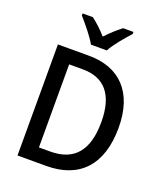

<svg xmlns="http://www.w3.org/2000/svg" viewBox="-167 -1051 990 1160"><g transform="rotate(20 328.5 -470.5)"><path d="M273 -781H375C398 -826 454 -890 488 -928V-941H422C388 -915 358 -888 323 -851C292 -886 258 -918 227 -941H161V-928C196 -888 249 -825 273 -781ZM602 -366C602 -593 483 -714 285 -714H85V0H270C480 0 602 -124 602 -366ZM492 -362C492 -181 417 -90 263 -90H190V-624H278C416 -624 492 -540 492 -362Z"/></g></svg>

Font: Noto Sans Lao SemiCondensed Medium
Style: Regular
Weight: 500
Width: 4
Designer: Monotype Design Team
Foundry: Monotype Imaging Inc.
Version: Version 2.003